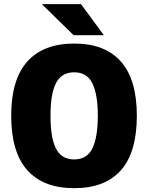

<svg xmlns="http://www.w3.org/2000/svg" viewBox="-20 -922 750 952"><path d="M495 -747.5H345L187.5 -901.5H381.5ZM348 11Q194.5 11 115 -78.5Q35.5 -168 35.5 -348Q35.5 -527.5 115.2 -616.8Q195 -706 348 -706Q500.5 -706 579.5 -616.8Q658.5 -527.5 658.5 -348Q658.5 -167.5 579.8 -78.2Q501 11 348 11ZM348 -131.5Q411.5 -131.5 438.2 -186.8Q465 -242 465 -348Q465 -453.5 438.2 -508.5Q411.5 -563.5 348 -563.5Q315 -563.5 291.8 -548.8Q268.5 -534 255.2 -505Q242 -476 236.2 -437.8Q230.5 -399.5 230.5 -348Q230.5 -296 236.2 -257.8Q242 -219.5 255.2 -190.2Q268.5 -161 291.8 -146.2Q315 -131.5 348 -131.5Z"/></svg>

Font: League Mono ExtraBold
Style: Regular
Weight: 800
Width: 6
Designer: Tyler Finck
Foundry: The League of Moveable Type / Tyler Finck
Version: Version 2.210